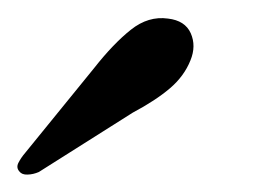

<svg xmlns="http://www.w3.org/2000/svg" viewBox="-68 -717 314 216"><path d="M37.8 -640.3Q59.6 -668 79.3 -683.6Q98.9 -699.2 121 -696.1Q140.2 -693.9 146.6 -679.6Q152.9 -665.3 146.3 -649.2Q139.2 -631.3 123.1 -617.6Q107 -603.9 81.4 -590.3L-24.3 -523.5Q-30.5 -520.8 -36.9 -520.6Q-43.3 -520.3 -46.2 -524.1Q-50.1 -528.5 -47.2 -534Q-44.4 -539.5 -39.7 -545Z"/></svg>

Font: Fraunces Wonky
Style: Italic
Weight: 900
Italic angle: -16°
Version: Version 1.000;[b76b70a41]